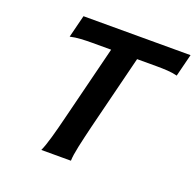

<svg xmlns="http://www.w3.org/2000/svg" viewBox="-124 -836 985 967"><g transform="rotate(20 368.5 -353.0)"><path d="M163.6 -705.6H737.3L707 -585Q682.1 -591.3 654.3 -593Q626.5 -594.7 596.7 -594.7H491.2L392.6 -199.7Q376 -131.8 364.7 -79.6Q353.5 -27.3 353 0H194.3Q207 -27.3 221.9 -79.6Q236.8 -131.8 253.4 -199.7L352.1 -594.7H248.5Q219.2 -594.7 190.2 -593Q161.1 -591.3 133.3 -585Z"/></g></svg>

Font: Andika
Style: Bold Italic
Weight: 700
Italic angle: -14°
Designer: Victor Gaultney, Annie Olsen, Julie Remington, Don Collingsworth, Eric Hays, Becca Hirsbrunner
Foundry: SIL International
Version: Version 6.101